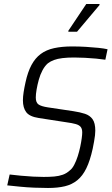

<svg xmlns="http://www.w3.org/2000/svg" viewBox="-20 -927 555 955"><path d="M219 8Q187 8 150.5 6.5Q114 5 79 1.5Q44 -2 16 -5L28 -59Q54 -56 84.5 -53Q115 -50 145 -48.5Q175 -47 197 -47Q226 -47 249.5 -49Q273 -51 292.5 -58Q312 -65 328 -80Q339 -88 349 -107Q359 -126 366.5 -149.5Q374 -173 379 -196.5Q384 -220 386.5 -239Q389 -258 389 -268Q389 -286 381.5 -295.5Q374 -305 356.5 -310Q339 -315 309 -319L173 -340Q127 -347 110.5 -369Q94 -391 94 -428Q94 -446 97.5 -468.5Q101 -491 107 -518Q118 -569 136.5 -603.5Q155 -638 182.5 -658.5Q210 -679 249 -687.5Q288 -696 338 -696Q373 -696 407 -694Q441 -692 469.5 -689Q498 -686 515 -682L504 -630Q485 -633 458 -635.5Q431 -638 402.5 -639.5Q374 -641 349 -641Q316 -641 291 -638Q266 -635 248.5 -628.5Q231 -622 218 -612Q203 -599 191.5 -577.5Q180 -556 173 -530.5Q166 -505 162 -481.5Q158 -458 158 -442Q158 -417 171.5 -407.5Q185 -398 218 -393L345 -374Q378 -369 402.5 -361Q427 -353 440.5 -334Q454 -315 454 -277Q454 -267 452.5 -253.5Q451 -240 448 -223.5Q445 -207 441 -187Q428 -128 409.5 -90Q391 -52 364.5 -30.5Q338 -9 302.5 -0.5Q267 8 219 8ZM320 -769V-774L409 -907H475V-902L363 -769Z"/></svg>

Font: Saira SemiCondensed Light
Style: Italic
Weight: 300
Width: 4
Italic angle: -12°
Designer: Hector Gatti with collaboration of the Omnibus-Type team
Foundry: Omnibus-Type
Version: Version 1.101